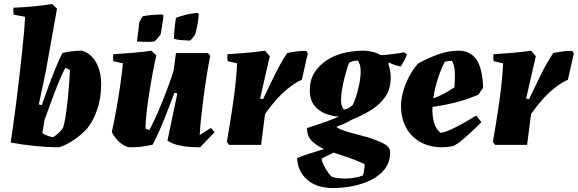

<svg xmlns="http://www.w3.org/2000/svg" viewBox="-20 -732 2919 970"><path d="M279 12Q221 12 156 5.5Q91 -1 34 -12Q39 -45 46.5 -98Q54 -151 62 -214Q70 -277 77.5 -343Q85 -409 91.5 -469Q98 -529 102 -576Q106 -623 107 -647L49 -658Q46 -675 48 -693Q95 -695 146.5 -699.5Q198 -704 244 -712L268 -688Q254 -611 240 -532Q226 -453 212 -375Q203 -332 194 -289Q185 -246 176 -204L191 -201Q205 -240 223 -289.5Q241 -339 260 -386Q279 -433 295 -464Q316 -470 343 -473Q370 -476 393 -476Q440 -463 466 -415.5Q492 -368 491 -304Q491 -240 472 -181.5Q453 -123 422 -85Q393 -52 354 -25.5Q315 1 279 12ZM249 -39Q264 -49 277.5 -61.5Q291 -74 299 -87Q305 -106 311 -143Q317 -180 321.5 -223Q326 -266 329 -305Q332 -344 333 -368V-379Q322 -385 310 -389Q299 -369 285 -336.5Q271 -304 256.5 -266Q242 -228 228.5 -191Q215 -154 205 -126L194 -59Q222 -42 249 -39Z M641 12Q620 12 600.5 -1Q581 -14 566 -32Q551 -50 545 -65Q557 -120 568 -181Q579 -242 587.5 -301.5Q596 -361 601 -412L553 -423Q550 -440 552 -458Q599 -461 649.5 -465Q700 -469 745 -476L770 -452Q761 -415 751.5 -364Q742 -313 733.5 -258.5Q725 -204 720 -157.5Q715 -111 715 -82Q724 -78 735 -76Q746 -95 762.5 -131Q779 -167 797 -211Q815 -255 831 -298.5Q847 -342 857 -375L869 -464H1031L1042 -449Q1034 -410 1025.5 -357.5Q1017 -305 1009.5 -249Q1002 -193 996.5 -141Q991 -89 989 -50L1046 -86L1064 -64L991 12Q967 12 937 10Q907 8 877 0.5Q847 -7 826 -22L876 -260L861 -263Q846 -223 827 -173.5Q808 -124 788 -78Q768 -32 751 -1Q720 6 695 9Q670 12 641 12ZM859 -536Q859 -562 862 -590Q865 -618 869 -642Q925 -663 979 -667L984 -661Q983 -631 976 -599.5Q969 -568 967 -560Q966 -557 960 -549Q954 -541 947.5 -534Q941 -527 939 -527Q926 -527 900 -529Q874 -531 859 -536ZM672 -522 684 -620Q691 -636 702 -650Q714 -653 744.5 -656Q775 -659 799 -659L806 -653Q805 -642 802 -622Q799 -602 796 -583.5Q793 -565 792 -560Q788 -553 778 -541Q768 -529 761 -523Q746 -520 722 -520.5Q698 -521 672 -522Z M1137 0 1126 -15Q1133 -55 1141.5 -106.5Q1150 -158 1158 -214Q1166 -270 1171 -321.5Q1176 -373 1178 -412L1130 -423Q1127 -440 1129 -458Q1176 -461 1224.5 -465Q1273 -469 1319 -476L1343 -448L1294 -234L1309 -231Q1337 -291 1368.5 -354.5Q1400 -418 1431 -464Q1461 -470 1480.5 -472.5Q1500 -475 1527 -475L1535 -462L1505 -329Q1488 -322 1470 -310.5Q1452 -299 1434 -284Q1405 -261 1376 -228.5Q1347 -196 1319 -156L1299 0Z M1663 218Q1580 218 1532 176Q1484 134 1481 67Q1500 58 1538.5 45.5Q1577 33 1617 21Q1579 4 1555 -20Q1531 -44 1531 -85Q1547 -90 1577.5 -100Q1608 -110 1640 -122Q1672 -134 1692 -143Q1662 -144 1627.5 -156.5Q1593 -169 1569 -198Q1545 -227 1545 -278Q1545 -326 1567.5 -363Q1590 -400 1627 -425Q1666 -452 1715.5 -464Q1765 -476 1816 -476Q1836 -476 1860.5 -470.5Q1885 -465 1904 -453Q1943 -456 1977 -460.5Q2011 -465 2021 -468L2036 -457Q2032 -445 2023 -428Q2014 -411 2005 -396Q1991 -398 1973.5 -404Q1956 -410 1945 -416L1942 -410Q1946 -398 1950 -378Q1954 -358 1954 -342Q1954 -283 1926.5 -243Q1899 -203 1854 -175.5Q1809 -148 1757 -127Q1738 -116 1718 -107Q1698 -98 1679 -91Q1692 -81 1718 -72Q1744 -63 1776 -55Q1808 -47 1839 -38Q1884 -24 1917.5 -7Q1951 10 1951 37Q1951 86 1925 120.5Q1899 155 1856 176.5Q1813 198 1762.5 208Q1712 218 1663 218ZM1718 -179Q1729 -179 1741.5 -186.5Q1754 -194 1761 -200Q1769 -214 1778.5 -243Q1788 -272 1795 -306.5Q1802 -341 1802 -372Q1802 -394 1797 -407.5Q1792 -421 1787 -426Q1772 -426 1762.5 -423Q1753 -420 1745 -416Q1740 -406 1733 -384Q1726 -362 1719 -333.5Q1712 -305 1707.5 -276.5Q1703 -248 1703 -226Q1703 -206 1708 -194Q1713 -182 1718 -179ZM1658 162Q1688 170 1723 170Q1746 170 1770 166Q1794 162 1813 155Q1817 145 1819.5 127Q1822 109 1822 97Q1784 79 1743.5 65Q1703 51 1665 39L1605 69Q1606 83 1615.5 102.5Q1625 122 1637 139Q1649 156 1658 162Z M2213 12Q2153 12 2107 -12.5Q2061 -37 2034.5 -82Q2008 -127 2006 -189Q2005 -225 2015.5 -265Q2026 -305 2046 -343.5Q2066 -382 2092 -411Q2140 -438 2193 -457Q2246 -476 2295 -476Q2354 -476 2385.5 -433.5Q2417 -391 2421 -289L2397 -254Q2340 -229 2279.5 -214Q2219 -199 2165 -192Q2164 -177 2165 -164Q2166 -132 2175.5 -105Q2185 -78 2205 -61Q2225 -63 2257.5 -77.5Q2290 -92 2324.5 -112Q2359 -132 2386 -148L2412 -115Q2397 -99 2371.5 -75Q2346 -51 2319 -28Q2292 -5 2270 6Q2255 9 2240.5 10.5Q2226 12 2213 12ZM2227 -420Q2208 -384 2192 -334Q2176 -284 2169 -235Q2222 -254 2276 -291Q2280 -351 2277 -378.5Q2274 -406 2263 -425Q2255 -425 2245 -423.5Q2235 -422 2227 -420Z M2481 0 2470 -15Q2477 -55 2485.5 -106.5Q2494 -158 2502 -214Q2510 -270 2515 -321.5Q2520 -373 2522 -412L2474 -423Q2471 -440 2473 -458Q2520 -461 2568.5 -465Q2617 -469 2663 -476L2687 -448L2638 -234L2653 -231Q2681 -291 2712.5 -354.5Q2744 -418 2775 -464Q2805 -470 2824.5 -472.5Q2844 -475 2871 -475L2879 -462L2849 -329Q2832 -322 2814 -310.5Q2796 -299 2778 -284Q2749 -261 2720 -228.5Q2691 -196 2663 -156L2643 0Z"/></svg>

Font: Labrada ExtraBold
Style: Italic
Weight: 800
Italic angle: -7°
Designer: Mercedes Jáuregui
Foundry: Omnibus-Type Team
Version: Version 1.000; ttfautohint (v1.8.4.7-5d5b)